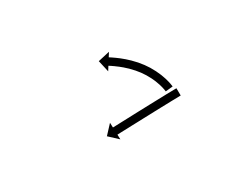

<svg xmlns="http://www.w3.org/2000/svg" viewBox="-44 -379 556 455"><g transform="rotate(30 234.0 -152.0)"><path d="M327.2 -218.9C327.5 -218.8 327.9 -218.6 328.2 -218.5L336.5 -236.7C336.1 -236.8 335.7 -237 335.3 -237.2C335.3 -237.2 335.3 -237.2 335.2 -237.2C335.2 -237.2 335.1 -237.3 335.1 -237.3C333.6 -237.9 332 -238.5 330.4 -239.1C330.4 -239.1 330.3 -239.2 330.3 -239.2C330.2 -239.2 330.2 -239.2 330.2 -239.2C327.6 -240.1 325 -241 322.4 -241.8C322.4 -241.8 322.3 -241.8 322.3 -241.8C322.2 -241.8 322.2 -241.8 322.2 -241.8C318.7 -242.8 315.2 -243.7 311.8 -244.5C311.8 -244.5 311.7 -244.5 311.6 -244.5C311.6 -244.5 311.5 -244.5 311.5 -244.5C307.3 -245.4 303.2 -246.1 299 -246.8C299 -246.8 298.9 -246.8 298.8 -246.8C298.8 -246.8 298.7 -246.8 298.7 -246.8C294 -247.4 289.2 -247.9 284.5 -248.2C284.5 -248.2 284.4 -248.2 284.3 -248.2C284.3 -248.2 284.2 -248.2 284.2 -248.2C279.1 -248.4 274 -248.5 268.9 -248.5C268.9 -248.5 268.9 -248.5 268.8 -248.5C268.7 -248.5 268.6 -248.5 268.6 -248.5C263.4 -248.3 258.1 -247.9 252.9 -247.4C252.9 -247.4 252.8 -247.3 252.8 -247.3C252.7 -247.3 252.6 -247.3 252.6 -247.3C247.4 -246.6 242.2 -245.8 237 -244.9C237 -244.9 236.9 -244.8 236.9 -244.8C236.8 -244.8 236.7 -244.8 236.7 -244.8C231.7 -243.7 226.7 -242.6 221.8 -241.2C221.8 -241.2 221.7 -241.2 221.7 -241.2C221.6 -241.2 221.6 -241.2 221.6 -241.2C216.9 -239.9 212.4 -238.4 207.8 -236.9C207.8 -236.9 207.8 -236.9 207.7 -236.9C207.7 -236.9 207.6 -236.8 207.6 -236.8C203.5 -235.4 199.5 -233.9 195.5 -232.3C195.5 -232.3 195.5 -232.3 195.4 -232.2C195.4 -232.2 195.3 -232.2 195.3 -232.2C192 -230.8 188.6 -229.4 185.3 -227.9C185.3 -227.9 185.2 -227.9 185.2 -227.8C185.2 -227.8 185.2 -227.8 185.2 -227.8C182.6 -226.6 180 -225.4 177.5 -224.2C177.5 -224.2 177.5 -224.2 177.5 -224.2C177.5 -224.1 177.4 -224.1 177.4 -224.1C175.8 -223.3 174.2 -222.5 172.6 -221.7L172.5 -221.7L172.5 -221.7C172 -221.4 171.4 -221.1 170.8 -220.8L164.7 -232.4L155 -201.1L186.3 -191.4L180.1 -203.1C180.7 -203.3 181.2 -203.6 181.8 -203.9L181.8 -203.9L181.7 -203.9C183.3 -204.7 184.8 -205.5 186.4 -206.3C186.4 -206.3 186.4 -206.2 186.3 -206.2C186.3 -206.2 186.3 -206.2 186.3 -206.2C188.7 -207.4 191.1 -208.5 193.6 -209.7C193.6 -209.7 193.6 -209.7 193.5 -209.6C193.5 -209.6 193.5 -209.6 193.5 -209.6C196.6 -211 199.8 -212.4 203 -213.7C203 -213.7 203 -213.7 202.9 -213.7C202.9 -213.7 202.9 -213.7 202.9 -213.7C206.7 -215.2 210.5 -216.6 214.3 -218C214.3 -218 214.3 -218 214.2 -218C214.2 -218 214.2 -217.9 214.2 -217.9C218.4 -219.4 222.8 -220.7 227.1 -222C227.1 -222 227.1 -222 227 -221.9C226.9 -221.9 226.9 -221.9 226.9 -221.9C231.5 -223.1 236.2 -224.2 240.9 -225.2C240.9 -225.2 240.8 -225.2 240.8 -225.2C240.7 -225.2 240.6 -225.2 240.6 -225.2C245.5 -226.1 250.3 -226.9 255.2 -227.5C255.2 -227.5 255.1 -227.5 255 -227.5C255 -227.5 254.9 -227.5 254.9 -227.5C259.7 -227.9 264.6 -228.3 269.5 -228.5C269.5 -228.5 269.4 -228.5 269.3 -228.5C269.2 -228.5 269.2 -228.5 269.2 -228.5C273.9 -228.5 278.6 -228.4 283.3 -228.2C283.3 -228.2 283.2 -228.2 283.2 -228.2C283.1 -228.2 283 -228.3 283 -228.3C287.4 -227.9 291.8 -227.5 296.2 -227C296.2 -227 296.1 -227 296.1 -227C296 -227 295.9 -227 295.9 -227C299.8 -226.4 303.7 -225.7 307.5 -224.9C307.5 -224.9 307.4 -224.9 307.4 -225C307.3 -225 307.3 -225 307.3 -225C310.4 -224.2 313.6 -223.5 316.7 -222.6C316.7 -222.6 316.7 -222.6 316.6 -222.6C316.6 -222.6 316.5 -222.6 316.5 -222.6C318.9 -221.9 321.2 -221.2 323.5 -220.4C323.5 -220.4 323.5 -220.4 323.4 -220.4C323.4 -220.4 323.3 -220.4 323.3 -220.4C324.7 -219.9 326 -219.4 327.4 -218.8C327.4 -218.8 327.3 -218.9 327.3 -218.9C327.2 -218.9 327.2 -218.9 327.2 -218.9ZM362.8 -226.1C363.2 -226.6 363.5 -227.2 363.8 -227.7L346.4 -237.5C346 -237 345.7 -236.4 345.4 -235.8L345.4 -235.8L345.4 -235.8C344.5 -234.2 343.6 -232.6 342.7 -230.9L342.7 -230.9L342.7 -230.9C341.3 -228.4 339.9 -225.9 338.5 -223.3L338.5 -223.3L338.5 -223.3C336.7 -220 334.8 -216.7 333 -213.4L333 -213.4L333 -213.4C330.9 -209.5 328.8 -205.5 326.7 -201.6C324.3 -197.2 321.9 -192.9 319.6 -188.5C317 -183.8 314.5 -179.1 312 -174.4C309.4 -169.5 306.8 -164.7 304.2 -159.8C301.6 -155 299 -150.1 296.4 -145.3C293.9 -140.6 291.4 -135.9 288.9 -131.2C286.6 -126.8 284.2 -122.4 281.9 -118C279.8 -114.1 277.7 -110.1 275.6 -106.2C273.8 -102.8 272.1 -99.5 270.3 -96.2C268.9 -93.6 267.5 -91 266.2 -88.5C265.3 -86.8 264.4 -85.2 263.5 -83.5C263.2 -82.9 262.9 -82.3 262.6 -81.8L251 -87.9L260.6 -56.6L291.9 -66.2L280.3 -72.4C280.6 -72.9 280.9 -73.5 281.2 -74.1C282.1 -75.8 283 -77.4 283.8 -79.1C285.2 -81.6 286.6 -84.2 287.9 -86.8C289.7 -90.1 291.5 -93.4 293.3 -96.8C295.3 -100.7 297.4 -104.7 299.5 -108.6C301.9 -113 304.2 -117.4 306.6 -121.8C309.1 -126.5 311.6 -131.2 314.1 -135.9C316.7 -140.7 319.3 -145.6 321.9 -150.4C324.4 -155.3 327 -160.1 329.6 -164.9C332.2 -169.6 334.7 -174.3 337.2 -179C339.5 -183.4 341.9 -187.7 344.3 -192.1C346.4 -196 348.5 -199.9 350.6 -203.8L350.6 -203.8L350.6 -203.8C352.4 -207.1 354.2 -210.4 356 -213.7L356 -213.7L356 -213.7C357.4 -216.2 358.8 -218.7 360.2 -221.2L360.2 -221.2L360.2 -221.2C361.1 -222.8 361.9 -224.5 362.8 -226.1L362.8 -226.1Z"/></g></svg>

Font: FRB American Cursive Just Arrows Semibold
Style: Italic
Weight: 600
Italic angle: -25°
Version: Version 2.0;Modular Font Editor K font №1